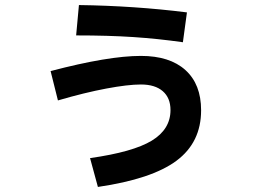

<svg xmlns="http://www.w3.org/2000/svg" viewBox="-20 -668 1040 759"><path d="M703 -501Q605 -515 507 -521.5Q409 -528 281 -528L292 -648Q512 -645 719 -619ZM336 -43Q506 -67 580 -112Q654 -157 654 -233Q654 -281 623.5 -307.5Q593 -334 537 -334Q486 -334 400.5 -318Q315 -302 209 -271L180 -387Q408 -447 537 -447Q651 -447 713 -391Q775 -335 775 -232Q775 -105 677.5 -32.5Q580 40 367 71Z"/></svg>

Font: IBM Plex Sans JP
Style: Bold
Weight: 700
Designer: Mike Abbink; Paul van der Laan; Pieter van Rosmalen; Wujin Sim; Yejin Wi; Jinhee Kim; Boomi Park; Yona Kim; Kichan Ma
Foundry: Sandoll Inc.
Version: Version 1.001